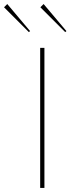

<svg xmlns="http://www.w3.org/2000/svg" viewBox="-76 -931 363 951"><path d="M247 -772 124 -895 140 -911 253 -777ZM67 -772 -56 -895 -40 -911 73 -777ZM123 0V-694H144V0Z"/></svg>

Font: Cantarell Thin
Style: Regular
Weight: 100
Designer: Dave Crossland, Nikolaus Waxweiler, Florian Fecher, Jacques Le Bailly, Eben Sorkin, Alexei Vanyashin, Alexios Zavras, Em
Version: Version 0.303